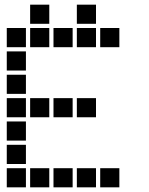

<svg xmlns="http://www.w3.org/2000/svg" viewBox="-20 -811 640 822"><path d="M110 -791Q109 -791 109 -791Q109 -791 109 -790V-710Q109 -709 109 -709Q109 -709 110 -709H190Q191 -709 191 -709Q191 -709 191 -710V-790Q191 -791 191 -791Q191 -791 190 -791ZM310 -791Q309 -791 309 -791Q309 -791 309 -790V-710Q309 -709 309 -709Q309 -709 310 -709H390Q391 -709 391 -709Q391 -709 391 -710V-790Q391 -791 391 -791Q391 -791 390 -791ZM10 -691Q9 -691 9 -691Q9 -691 9 -690V-610Q9 -609 9 -609Q9 -609 10 -609H90Q91 -609 91 -609Q91 -609 91 -610V-690Q91 -691 91 -691Q91 -691 90 -691ZM110 -691Q109 -691 109 -691Q109 -691 109 -690V-610Q109 -609 109 -609Q109 -609 110 -609H190Q191 -609 191 -609Q191 -609 191 -610V-690Q191 -691 191 -691Q191 -691 190 -691ZM210 -691Q209 -691 209 -691Q209 -691 209 -690V-610Q209 -609 209 -609Q209 -609 210 -609H290Q291 -609 291 -609Q291 -609 291 -610V-690Q291 -691 291 -691Q291 -691 290 -691ZM310 -691Q309 -691 309 -691Q309 -691 309 -690V-610Q309 -609 309 -609Q309 -609 310 -609H390Q391 -609 391 -609Q391 -609 391 -610V-690Q391 -691 391 -691Q391 -691 390 -691ZM410 -691Q409 -691 409 -691Q409 -691 409 -690V-610Q409 -609 409 -609Q409 -609 410 -609H490Q491 -609 491 -609Q491 -609 491 -610V-690Q491 -691 491 -691Q491 -691 490 -691ZM10 -591Q9 -591 9 -591Q9 -591 9 -590V-510Q9 -509 9 -509Q9 -509 10 -509H90Q91 -509 91 -509Q91 -509 91 -510V-590Q91 -591 91 -591Q91 -591 90 -591ZM10 -491Q9 -491 9 -491Q9 -491 9 -490V-410Q9 -409 9 -409Q9 -409 10 -409H90Q91 -409 91 -409Q91 -409 91 -410V-490Q91 -491 91 -491Q91 -491 90 -491ZM10 -391Q9 -391 9 -391Q9 -391 9 -390V-310Q9 -309 9 -309Q9 -309 10 -309H90Q91 -309 91 -309Q91 -309 91 -310V-390Q91 -391 91 -391Q91 -391 90 -391ZM110 -391Q109 -391 109 -391Q109 -391 109 -390V-310Q109 -309 109 -309Q109 -309 110 -309H190Q191 -309 191 -309Q191 -309 191 -310V-390Q191 -391 191 -391Q191 -391 190 -391ZM210 -391Q209 -391 209 -391Q209 -391 209 -390V-310Q209 -309 209 -309Q209 -309 210 -309H290Q291 -309 291 -309Q291 -309 291 -310V-390Q291 -391 291 -391Q291 -391 290 -391ZM310 -391Q309 -391 309 -391Q309 -391 309 -390V-310Q309 -309 309 -309Q309 -309 310 -309H390Q391 -309 391 -309Q391 -309 391 -310V-390Q391 -391 391 -391Q391 -391 390 -391ZM10 -291Q9 -291 9 -291Q9 -291 9 -290V-210Q9 -209 9 -209Q9 -209 10 -209H90Q91 -209 91 -209Q91 -209 91 -210V-290Q91 -291 91 -291Q91 -291 90 -291ZM10 -191Q9 -191 9 -191Q9 -191 9 -190V-110Q9 -109 9 -109Q9 -109 10 -109H90Q91 -109 91 -109Q91 -109 91 -110V-190Q91 -191 91 -191Q91 -191 90 -191ZM10 -91Q9 -91 9 -91Q9 -91 9 -90V-10Q9 -9 9 -9Q9 -9 10 -9H90Q91 -9 91 -9Q91 -9 91 -10V-90Q91 -91 91 -91Q91 -91 90 -91ZM110 -91Q109 -91 109 -91Q109 -91 109 -90V-10Q109 -9 109 -9Q109 -9 110 -9H190Q191 -9 191 -9Q191 -9 191 -10V-90Q191 -91 191 -91Q191 -91 190 -91ZM210 -91Q209 -91 209 -91Q209 -91 209 -90V-10Q209 -9 209 -9Q209 -9 210 -9H290Q291 -9 291 -9Q291 -9 291 -10V-90Q291 -91 291 -91Q291 -91 290 -91ZM310 -91Q309 -91 309 -91Q309 -91 309 -90V-10Q309 -9 309 -9Q309 -9 310 -9H390Q391 -9 391 -9Q391 -9 391 -10V-90Q391 -91 391 -91Q391 -91 390 -91ZM410 -91Q409 -91 409 -91Q409 -91 409 -90V-10Q409 -9 409 -9Q409 -9 410 -9H490Q491 -9 491 -9Q491 -9 491 -10V-90Q491 -91 491 -91Q491 -91 490 -91Z"/></svg>

Font: Doto Black ExtraBold
Style: Regular
Weight: 800
Monospace: yes
Version: Version 1.000